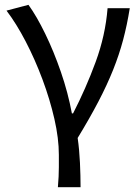

<svg xmlns="http://www.w3.org/2000/svg" viewBox="-20 -577 580 796"><path d="M220 199Q222 174 223 155.5Q224 137 224 116Q224 95 224 65Q224 -3 205.5 -84Q187 -165 156 -248Q125 -331 86.5 -405Q48 -479 7 -533L98 -557Q132 -510 167.5 -437Q203 -364 232.5 -278.5Q262 -193 278 -107H283Q336 -210 376.5 -320Q417 -430 426 -543H518Q507 -474 490.5 -412Q474 -350 449 -287.5Q424 -225 388 -156Q352 -87 302 -5Q309 44 311.5 98Q314 152 314 199Z"/></svg>

Font: Chiron Sans HK TT
Style: Regular
Weight: 400
Designer: Ryoko NISHIZUKA 西塚涼子 (kana, bopomofo & ideographs); Paul D. Hunt (Latin, Greek & Cyrillic); Sandoll Communications 산돌커뮤니
Foundry: Adobe
Version: Version 2.022;hotconv 1.0.109;makeotfexe 2.5.65596